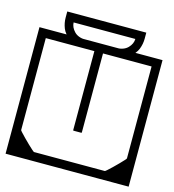

<svg xmlns="http://www.w3.org/2000/svg" viewBox="-124 -773 777 859"><g transform="rotate(15 265.0 -343.0)"><path d="M-20 -279H20V-120Q20 -118.5 27.8 -110Q35.5 -101.5 47 -89.8Q58.5 -78 70.5 -66.5Q82.5 -55 91 -47.5Q99.5 -40 101 -40Q101 -40 101 -40Q101 -40 101 -40Q101 -40 101 -40Q101 -40 118.2 -40Q135.5 -40 161 -40Q186.5 -40 212 -40Q237.5 -40 254.8 -40Q272 -40 272 -40Q272 -30.5 272 -20.2Q272 -10 272 0Q272 0 272 0Q272 0 272 0Q272 0 272 0Q272 0 272 0Q272 0 272 0Q268.5 0 246 0Q223.5 0 190.2 0Q157 0 120.8 0Q84.5 0 52.5 0Q20.5 0 0.2 0Q-20 0 -20 0Q-20 0 -20 0Q-20 0 -20 0Q-20 0 -20 0Q-20 0 -20 0Q-20 0 -20 -20.2Q-20 -40.5 -20 -72.2Q-20 -104 -20 -139.5Q-20 -175 -20 -206.8Q-20 -238.5 -20 -258.8Q-20 -279 -20 -279ZM550 -279Q550 -279 550 -258.8Q550 -238.5 550 -206.8Q550 -175 550 -139.5Q550 -104 550 -72.2Q550 -40.5 550 -20.2Q550 0 550 0Q550 0 550 0Q550 0 550 0Q550 0 550 0Q550 0 550 0Q550 0 529.8 0Q509.5 0 477.5 0Q445.5 0 409.2 0Q373 0 339.8 0Q306.5 0 284 0Q261.5 0 258 0Q258 0 258 0Q258 0 258 0Q258 0 258 0Q258 0 258 0Q258 0 258 0Q258 -10 258 -20.2Q258 -30.5 258 -40Q258 -40 275.2 -40Q292.5 -40 318 -40Q343.5 -40 369 -40Q394.5 -40 411.8 -40Q429 -40 429 -40Q429 -40 429 -40Q429 -40 429 -40Q429 -40 429 -40Q430.5 -40 439 -47.5Q447.5 -55 459.5 -66.5Q471.5 -78 483 -89.8Q494.5 -101.5 502.2 -110Q510 -118.5 510 -120V-279ZM550 -398V-188H510Q510 -188 510 -203.8Q510 -219.5 510 -240.5Q510 -261.5 510 -277.2Q510 -293 510 -293Q510 -293 510 -293Q510 -293 510 -293Q510 -293 510 -293Q510 -293 510 -293Q510 -293 510 -308.8Q510 -324.5 510 -345.5Q510 -366.5 510 -382.2Q510 -398 510 -398ZM-20 -398H20Q20 -398 20 -382.2Q20 -366.5 20 -345.5Q20 -324.5 20 -308.8Q20 -293 20 -293Q20 -293 20 -293Q20 -293 20 -293Q20 -293 20 -293Q20 -293 20 -293Q20 -293 20 -277.2Q20 -261.5 20 -240.5Q20 -219.5 20 -203.8Q20 -188 20 -188H-20ZM550 -307H510Q510 -307 510 -324.2Q510 -341.5 510 -368.8Q510 -396 510 -426.5Q510 -457 510 -484.2Q510 -511.5 510 -528.8Q510 -546 510 -546Q510 -546 510 -546Q510 -546 510 -546Q510 -546 510 -546Q510 -546 510 -546Q510 -546 510 -546Q510 -546 510 -546Q510 -546 510 -546Q510 -546 510 -546Q510 -546 510 -546Q510 -546 510 -546Q510 -546 510 -546Q510 -546 510 -546Q510 -546 510 -546Q510 -546 491.8 -546Q473.5 -546 444.8 -546Q416 -546 384 -546Q352 -546 323.2 -546Q294.5 -546 276.2 -546Q258 -546 258 -546Q258 -556 258 -566.2Q258 -576.5 258 -586Q258 -586 258 -586Q258 -586 258 -586Q258 -586 258 -586Q258 -586 258 -586Q258 -586 258 -586Q258 -586 279 -586Q300 -586 333.2 -586Q366.5 -586 404 -586Q441.5 -586 474.8 -586Q508 -586 529 -586Q550 -586 550 -586Q550 -586 550 -586Q550 -586 550 -586Q550 -586 550 -586Q550 -586 550 -586Q550 -586 550 -565.8Q550 -545.5 550 -513.8Q550 -482 550 -446.5Q550 -411 550 -379.2Q550 -347.5 550 -327.2Q550 -307 550 -307ZM-20 -307Q-20 -307 -20 -327.2Q-20 -347.5 -20 -379.2Q-20 -411 -20 -446.5Q-20 -482 -20 -513.8Q-20 -545.5 -20 -565.8Q-20 -586 -20 -586Q-20 -586 -20 -586Q-20 -586 -20 -586Q-20 -586 -20 -586Q-20 -586 -20 -586Q-20 -586 1 -586Q22 -586 55.2 -586Q88.5 -586 126 -586Q163.5 -586 196.8 -586Q230 -586 251 -586Q272 -586 272 -586Q272 -586 272 -586Q272 -586 272 -586Q272 -586 272 -586Q272 -586 272 -586Q272 -586 272 -586Q272 -576.5 272 -566.2Q272 -556 272 -546Q272 -546 253.8 -546Q235.5 -546 206.8 -546Q178 -546 146 -546Q114 -546 85.2 -546Q56.5 -546 38.2 -546Q20 -546 20 -546Q20 -546 20 -546Q20 -546 20 -546Q20 -546 20 -546Q20 -546 20 -546Q20 -546 20 -546Q20 -546 20 -546Q20 -546 20 -546Q20 -546 20 -546Q20 -546 20 -546Q20 -546 20 -546Q20 -546 20 -546Q20 -546 20 -546Q20 -546 20 -546Q20 -546 20 -528.8Q20 -511.5 20 -484.2Q20 -457 20 -426.5Q20 -396 20 -368.8Q20 -341.5 20 -324.2Q20 -307 20 -307ZM249 -550Q249 -550 257 -550Q265 -550 273 -550Q281 -550 281 -550Q282.5 -550 283.2 -550Q284 -550 284.5 -549.5Q285 -549 285 -548.2Q285 -547.5 285 -546Q285 -546 285 -546Q285 -546 285 -546Q285 -546 285 -546Q285 -546 285 -546Q285 -546 285 -546Q285 -546 285 -546Q285 -546 285 -519.8Q285 -493.5 285 -452Q285 -410.5 285 -364Q285 -317.5 285 -276Q285 -234.5 285 -208.2Q285 -182 285 -182Q285 -180 284.8 -179.2Q284.5 -178.5 283.8 -178.2Q283 -178 281 -178Q281 -178 273 -178Q265 -178 257 -178Q249 -178 249 -178Q247 -178 246.2 -178.2Q245.5 -178.5 245.2 -179.2Q245 -180 245 -182Q245 -182 245 -208.2Q245 -234.5 245 -276Q245 -317.5 245 -364Q245 -410.5 245 -452Q245 -493.5 245 -519.8Q245 -546 245 -546Q245 -546 245 -546Q245 -546 245 -546Q245 -546 245 -546Q245 -546 245 -546Q245 -546 245 -546Q245 -546 245 -546Q245 -547.5 245 -548.2Q245 -549 245.5 -549.5Q246 -550 246.8 -550Q247.5 -550 249 -550ZM337 -585Q371.5 -586 389.5 -604.8Q407.5 -623.5 408 -646Q408 -646 408 -646Q408 -646 408 -646Q408 -646 408 -646Q408 -646 408 -646Q398.5 -646 378.8 -646Q359 -646 336.5 -646Q314 -646 294.5 -646Q275 -646 265 -646Q247 -646 232.2 -646Q217.5 -646 193.2 -646Q169 -646 122 -646Q122 -646 122 -646Q122 -646 122 -646Q122 -646 122 -646Q122 -646 122 -646Q123 -623.5 140.8 -604.8Q158.5 -586 193 -585V-549Q148.5 -553 124.5 -569.5Q100.5 -586 91.2 -609.5Q82 -633 82 -658Q82 -662 82 -667Q82 -672 82 -676.2Q82 -680.5 82 -683.2Q82 -686 82 -686Q82 -686 82 -686Q82 -686 82 -686Q82 -686 82 -686Q82 -686 82 -686Q136 -686 168.2 -686Q200.5 -686 218.5 -686Q236.5 -686 246.2 -686Q256 -686 265 -686Q272.5 -686 288.2 -686Q304 -686 340.8 -686Q377.5 -686 448 -686Q448 -686 448 -686Q448 -686 448 -686Q448 -686 448 -686Q448 -686 448 -686Q448 -686 448 -683.2Q448 -680.5 448 -676.2Q448 -672 448 -667Q448 -662 448 -658Q448 -633 438.8 -609.5Q429.5 -586 405.5 -569.5Q381.5 -553 337 -549Z"/></g></svg>

Font: Honk
Style: Regular
Weight: 400
Designer: Noopur Datye & Yesha Goshar
Foundry: Ek Type
Version: Version 1.000